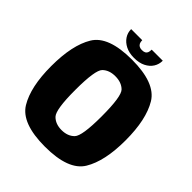

<svg xmlns="http://www.w3.org/2000/svg" viewBox="-220 -931 1071 1071"><g transform="rotate(45 315.0 -396.0)"><path d="M314 5.5Q499 5.5 553.2 -84Q607.5 -173.5 607.5 -337.5Q607.5 -502 553.2 -591.8Q499 -681.5 314 -681.5Q129 -681.5 75 -592.2Q21 -503 21 -337.5Q21 -173.5 75.2 -84Q129.5 5.5 314 5.5ZM314 -125.5Q266 -125.5 238 -154.2Q210 -183 210 -337.5Q210 -495.5 238 -523Q266 -550.5 314 -550.5Q362.5 -550.5 390.5 -523Q418.5 -495.5 418.5 -337.5Q418.5 -183 390.5 -154.2Q362.5 -125.5 314 -125.5ZM315.5 -696Q355.5 -696 383.2 -710Q411 -724 425.5 -747Q440 -770 440 -798.5H352.5Q352.5 -785 349.2 -776Q346 -767 337.8 -762.5Q329.5 -758 315.5 -758Q303 -758 294.8 -762.5Q286.5 -767 282.2 -775.8Q278 -784.5 278 -798.5H190.5Q190.5 -770 205.8 -747Q221 -724 248.8 -710Q276.5 -696 315.5 -696Z"/></g></svg>

Font: Anybody SemiCondensed ExtraBold
Style: Regular
Weight: 800
Width: 4
Version: Version 1.113;gftools[0.9.25]